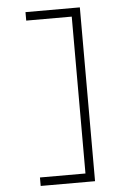

<svg xmlns="http://www.w3.org/2000/svg" viewBox="-60 -843 706 993"><g transform="rotate(-5 293.0 -347.0)"><path d="M110.4 104.5H392.6V-797.9H110.4V-753.9H346.7V60.5H110.4Z"/></g></svg>

Font: Cascadia Mono PL ExtraLight
Style: Regular
Weight: 200
Monospace: yes
Designer: Aaron Bell
Foundry: Saja Typeworks
Version: Version 2404.023